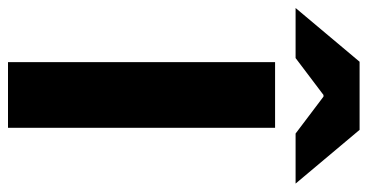

<svg xmlns="http://www.w3.org/2000/svg" viewBox="-292 -662 897 468"><g transform="rotate(90 156.0 -428.5)"><path d="M74 0V-651H234V0ZM-58 -701 73 -857H239L370 -701H248L158 -769H154L64 -701Z"/></g></svg>

Font: Source Sans 3 ExtraLight ExtraBold
Style: Regular
Weight: 800
Version: Version 3.052;hotconv 1.1.0;makeotfexe 2.6.0